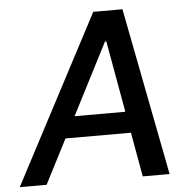

<svg xmlns="http://www.w3.org/2000/svg" viewBox="-73 -779 825 830"><g transform="rotate(-5 339.5 -363.5)"><path d="M95.9 0 194.6 -192.5H478.7L513.1 0H629.6L488.6 -727.3H361.9L-20.6 0ZM242.2 -284.8 401.3 -595.2H407L462.4 -284.8Z"/></g></svg>

Font: Magic Ui Pro Medium
Style: Italic
Weight: 500
Italic angle: -9.39999°
Designer: Stefan Endress, Andreas Faust
Version: Version 1.000;FEAKit 1.0